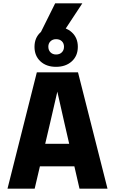

<svg xmlns="http://www.w3.org/2000/svg" viewBox="-20 -1132 690 1152"><path d="M130 -134V-269H541V-134ZM201 -698H448L625 0H457L366 -396L324 -582L281 -396L188 0H25ZM316 -731Q258 -731 222.5 -764Q187 -797 187 -851Q187 -905 223.1 -938Q259.2 -971 316.5 -971Q375 -971 411 -938Q447 -905 447 -851Q447 -797 410.8 -764Q374.6 -731 316 -731ZM316.6 -805Q338 -805 351 -818Q364 -831 364 -851.5Q364 -872 351.1 -884.5Q338.1 -897 316.7 -897Q296 -897 283 -884.3Q270 -871.7 270 -852Q270 -831 282.9 -818Q295.9 -805 316.6 -805ZM225 -939 311 -1112H474L360 -939Z"/></svg>

Font: Azeret Mono Thin
Style: Regular
Weight: 100
Designer: Martin Vácha
Foundry: Displaay
Version: Version 1.002